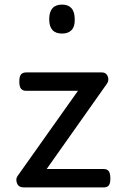

<svg xmlns="http://www.w3.org/2000/svg" viewBox="-20 -815 535 835"><path d="M83 0Q61 0 54 -18Q47 -36 56 -49L319 -420H94Q79 -420 71.5 -429Q64 -438 64 -460Q64 -483 71.5 -491.5Q79 -500 94 -500H423Q436 -500 443 -492Q450 -484 451 -472.5Q452 -461 445 -451L183 -80H431Q446 -80 453 -70.5Q460 -61 460 -38Q460 -17 453 -8.5Q446 0 431 0ZM250 -669Q222 -669 208 -684.5Q194 -700 194 -731Q194 -763 208 -779Q222 -795 250 -795Q277 -795 291 -779Q305 -763 305 -731Q306 -700 291.5 -684.5Q277 -669 250 -669Z"/></svg>

Font: Playwrite FR Trad
Style: Regular
Weight: 400
Designer: Veronika Burian, José Scaglione
Foundry: TypeTogether
Version: Version 1.000